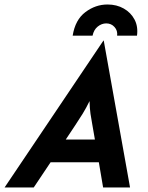

<svg xmlns="http://www.w3.org/2000/svg" viewBox="-64 -826 653 846"><path d="M-43.8 0 391.7 -647.2H393.1L509 0H390.3L371.5 -111.1H159L84.7 0ZM225.7 -211.1H354.2L343.1 -275Q338.2 -300.7 334.7 -324.7Q331.2 -348.6 330.6 -380.6Q315.3 -349.3 300.3 -325Q285.4 -300.7 268.1 -275ZM256.2 -668.8Q267.4 -738.9 312.2 -772.6Q356.9 -806.2 409.7 -806.2Q450 -806.2 481.2 -788.5Q512.5 -770.8 528.8 -739.9Q545.1 -709 539.6 -668.8H452.1Q454.9 -691 440.6 -706.9Q426.4 -722.9 404.2 -722.9Q384 -722.9 366.7 -709Q349.3 -695.1 343.8 -668.8Z"/></svg>

Font: Afacad
Style: Bold Italic
Weight: 700
Italic angle: -14°
Designer: Kristian Moeller
Foundry: Dicotype
Version: Version 1.000; ttfautohint (v1.8.4.7-5d5b)